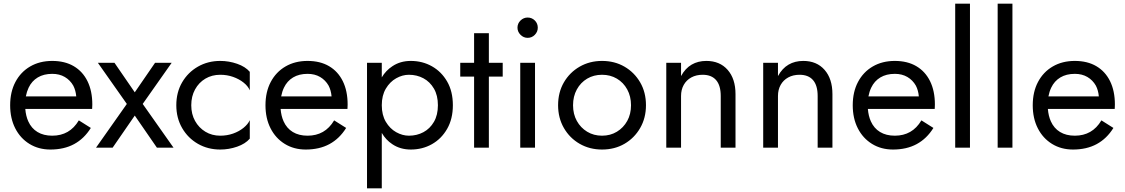

<svg xmlns="http://www.w3.org/2000/svg" viewBox="-20 -800 6094 1040"><path d="M253 10Q189 10 139.5 -20.5Q90 -51 62.5 -105Q35 -159 35 -230Q35 -302 63.5 -356Q92 -410 143.5 -440Q195 -470 263 -470Q331 -470 379.5 -441.5Q428 -413 454 -360Q480 -307 480 -234Q480 -227 479.5 -219.5Q479 -212 479 -210H117Q120 -172 133 -143Q150 -105 183 -85Q216 -65 263 -65Q310 -65 346 -85.5Q382 -106 407 -148L472 -107Q436 -49 381.5 -19.5Q327 10 253 10ZM393 -278Q390 -311 377 -336Q360 -366 331 -383Q302 -400 263 -400Q217 -400 184.5 -380.5Q152 -361 135 -325Q125 -304 120 -278Z M910 -460 753 -237 920 0H830L710 -174L590 0H500L667 -237L510 -460H600L710 -300L820 -460Z M1016 -230Q1016 -182 1036.5 -145Q1057 -108 1092.5 -86.5Q1128 -65 1173 -65Q1210 -65 1242.5 -76.5Q1275 -88 1299 -107.5Q1323 -127 1333 -149V-49Q1309 -21 1264.5 -5.5Q1220 10 1173 10Q1106 10 1052 -21Q998 -52 966.5 -106.5Q935 -161 935 -230Q935 -300 966.5 -354Q998 -408 1052 -439Q1106 -470 1173 -470Q1220 -470 1264.5 -454.5Q1309 -439 1333 -411V-311Q1323 -334 1299 -353Q1275 -372 1242.5 -383.5Q1210 -395 1173 -395Q1128 -395 1092.5 -374Q1057 -353 1036.5 -315.5Q1016 -278 1016 -230Z M1636 10Q1572 10 1522.5 -20.5Q1473 -51 1445.5 -105Q1418 -159 1418 -230Q1418 -302 1446.5 -356Q1475 -410 1526.5 -440Q1578 -470 1646 -470Q1714 -470 1762.5 -441.5Q1811 -413 1837 -360Q1863 -307 1863 -234Q1863 -227 1862.5 -219.5Q1862 -212 1862 -210H1500Q1503 -172 1516 -143Q1533 -105 1566 -85Q1599 -65 1646 -65Q1693 -65 1729 -85.5Q1765 -106 1790 -148L1855 -107Q1819 -49 1764.5 -19.5Q1710 10 1636 10ZM1776 -278Q1773 -311 1760 -336Q1743 -366 1714 -383Q1685 -400 1646 -400Q1600 -400 1567.5 -380.5Q1535 -361 1518 -325Q1508 -304 1503 -278Z M1968 220V-460H2048V-381Q2070 -418 2105 -441Q2148 -470 2205 -470Q2268 -470 2319.5 -441Q2371 -412 2402 -358.5Q2433 -305 2433 -230Q2433 -156 2402 -102Q2371 -48 2319.5 -19Q2268 10 2205 10Q2148 10 2105 -19Q2070 -42 2048 -80V220ZM2352 -230Q2352 -283 2330.5 -320Q2309 -357 2273.5 -376Q2238 -395 2195 -395Q2160 -395 2126 -376Q2092 -357 2070 -320Q2048 -283 2048 -230Q2048 -177 2070 -140Q2092 -103 2126 -84Q2160 -65 2195 -65Q2238 -65 2273.5 -84Q2309 -103 2330.5 -140Q2352 -177 2352 -230Z M2628 -620V-460H2703V-385H2628V0H2548V-385H2473V-460H2548V-620Z M2783 -650Q2783 -673 2799.5 -689Q2816 -705 2838 -705Q2861 -705 2877 -689Q2893 -673 2893 -650Q2893 -628 2877 -611.5Q2861 -595 2838 -595Q2816 -595 2799.5 -611.5Q2783 -628 2783 -650ZM2878 -460V0H2798V-460Z M3003 -230Q3003 -300 3034.5 -354Q3066 -408 3120 -439Q3174 -470 3241 -470Q3309 -470 3362.5 -439Q3416 -408 3447.5 -354Q3479 -300 3479 -230Q3479 -161 3447.5 -106.5Q3416 -52 3362.5 -21Q3309 10 3241 10Q3174 10 3120 -21Q3066 -52 3034.5 -106.5Q3003 -161 3003 -230ZM3084 -230Q3084 -182 3104.5 -145Q3125 -108 3160.5 -86.5Q3196 -65 3241 -65Q3286 -65 3321.5 -86.5Q3357 -108 3377.5 -145Q3398 -182 3398 -230Q3398 -278 3377.5 -315.5Q3357 -353 3321.5 -374Q3286 -395 3241 -395Q3196 -395 3160.5 -374Q3125 -353 3104.5 -315.5Q3084 -278 3084 -230Z M3884 -280Q3884 -337 3859 -366Q3834 -395 3786 -395Q3751 -395 3724.5 -380.5Q3698 -366 3683.5 -340Q3669 -314 3669 -280V0H3589V-460H3669V-388Q3692 -430 3726.5 -450Q3761 -470 3806 -470Q3879 -470 3921.5 -421.5Q3964 -373 3964 -290V0H3884Z M4409 -280Q4409 -337 4384 -366Q4359 -395 4311 -395Q4276 -395 4249.5 -380.5Q4223 -366 4208.5 -340Q4194 -314 4194 -280V0H4114V-460H4194V-388Q4217 -430 4251.5 -450Q4286 -470 4331 -470Q4404 -470 4446.5 -421.5Q4489 -373 4489 -290V0H4409Z M4817 10Q4753 10 4703.5 -20.5Q4654 -51 4626.5 -105Q4599 -159 4599 -230Q4599 -302 4627.5 -356Q4656 -410 4707.5 -440Q4759 -470 4827 -470Q4895 -470 4943.5 -441.5Q4992 -413 5018 -360Q5044 -307 5044 -234Q5044 -227 5043.5 -219.5Q5043 -212 5043 -210H4681Q4684 -172 4697 -143Q4714 -105 4747 -85Q4780 -65 4827 -65Q4874 -65 4910 -85.5Q4946 -106 4971 -148L5036 -107Q5000 -49 4945.5 -19.5Q4891 10 4817 10ZM4957 -278Q4954 -311 4941 -336Q4924 -366 4895 -383Q4866 -400 4827 -400Q4781 -400 4748.5 -380.5Q4716 -361 4699 -325Q4689 -304 4684 -278Z M5234 -780V0H5154V-780Z M5464 -780V0H5384V-780Z M5792 10Q5728 10 5678.5 -20.5Q5629 -51 5601.5 -105Q5574 -159 5574 -230Q5574 -302 5602.5 -356Q5631 -410 5682.5 -440Q5734 -470 5802 -470Q5870 -470 5918.5 -441.5Q5967 -413 5993 -360Q6019 -307 6019 -234Q6019 -227 6018.5 -219.5Q6018 -212 6018 -210H5656Q5659 -172 5672 -143Q5689 -105 5722 -85Q5755 -65 5802 -65Q5849 -65 5885 -85.5Q5921 -106 5946 -148L6011 -107Q5975 -49 5920.5 -19.5Q5866 10 5792 10ZM5932 -278Q5929 -311 5916 -336Q5899 -366 5870 -383Q5841 -400 5802 -400Q5756 -400 5723.5 -380.5Q5691 -361 5674 -325Q5664 -304 5659 -278Z"/></svg>

Font: Jost
Style: Regular
Weight: 400
Version: Version 3.710